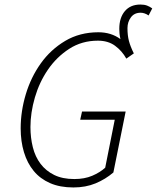

<svg xmlns="http://www.w3.org/2000/svg" viewBox="-20 -813 690 845"><path d="M569 -578 536 -555Q517 -589 486.5 -611.5Q456 -634 411 -634Q340 -634 284.5 -598Q229 -562 191 -506.5Q153 -451 133.5 -384Q114 -317 114 -254Q114 -207 124.5 -165Q135 -123 158.5 -92Q182 -61 218.5 -43Q255 -25 307 -25Q352 -25 386 -39.5Q420 -54 443 -75L485 -286H333L341 -322H533L479 -54Q444 -24 400.5 -6Q357 12 303 12Q244 12 200.5 -7Q157 -26 128.5 -60.5Q100 -95 85.5 -143Q71 -191 71 -248Q71 -323 93.5 -398Q116 -473 159.5 -534Q203 -595 267 -633Q331 -671 413 -671Q469 -671 510 -641Q507 -655 506 -665.5Q505 -676 505 -686Q505 -735 529.5 -764Q554 -793 598 -793Q615 -793 627 -788.5Q639 -784 650 -776L634 -745Q616 -757 599 -757Q571 -757 556 -736.5Q541 -716 541 -689Q541 -657 547.5 -632.5Q554 -608 569 -578Z"/></svg>

Font: Source Code Pro Light
Style: Italic
Weight: 300
Italic angle: -11°
Monospace: yes
Designer: Paul D. Hunt, Teo Tuominen
Foundry: Adobe Systems Incorporated
Version: Version 1.050;PS 1.000;hotconv 16.6.51;makeotf.lib2.5.65220